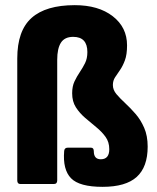

<svg xmlns="http://www.w3.org/2000/svg" viewBox="-20 -714 609 745"><path d="M378 11Q288 11 255.5 -22.5Q223 -56 229 -128Q230 -141 243 -141H333Q344 -141 344 -127Q344 -96 371 -96Q404 -96 404 -135Q404 -163 389.5 -183Q375 -203 353.5 -220.5Q332 -238 310.5 -256.5Q289 -275 274.5 -297.5Q260 -320 260 -352Q260 -379 269 -398Q278 -417 289.5 -434Q301 -451 310 -469Q319 -487 319 -512Q319 -571 264 -571Q231 -571 216.5 -548.5Q202 -526 202 -482V-14Q202 0 189 0H59Q47 0 47 -14V-487Q47 -595 102.5 -644.5Q158 -694 270 -694Q362 -694 417.5 -651Q473 -608 473 -538Q473 -502 464.5 -479.5Q456 -457 445.5 -442Q435 -427 426.5 -414Q418 -401 418 -384Q418 -365 432 -348.5Q446 -332 466 -313.5Q486 -295 506 -272Q526 -249 539.5 -218Q553 -187 553 -145Q553 -66 510.5 -27.5Q468 11 378 11Z"/></svg>

Font: Sofia Sans Semi Condensed Black
Style: Regular
Weight: 900
Designer: Botio Nikoltchev, Ani Petrova
Foundry: lettersoup
Version: Version 4.100; ttfautohint (v1.8.4.7-5d5b)